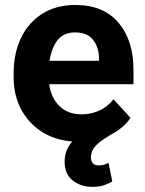

<svg xmlns="http://www.w3.org/2000/svg" viewBox="-20 -558 580 769"><path d="M429.7 168.9Q417.5 176.3 398.2 183.3Q378.9 190.4 349.6 190.4Q303.7 190.4 271.2 164.8Q238.8 139.2 238.8 89.8Q238.8 68.8 245.8 48.3Q252.9 27.8 269.5 8.8Q195.8 2.4 143.3 -33Q90.8 -68.4 62.7 -123.8Q34.7 -179.2 34.7 -246.1V-265.6Q34.7 -345.7 64.7 -407.2Q94.7 -468.8 150.1 -503.4Q205.6 -538.1 282.2 -538.1Q394.5 -538.1 454.6 -467Q514.6 -396 514.6 -279.3V-220.7H177.2Q184.1 -167 217.8 -133.5Q251.5 -100.1 306.6 -100.1Q344.7 -100.1 377.7 -115Q410.6 -129.9 434.6 -160.2L502.9 -85.9Q489.7 -66.4 468.5 -48.1Q447.3 -29.8 418.5 -16.1L419.4 -15.6Q382.8 5.4 363.5 25.6Q344.2 45.9 344.2 72.8Q344.2 86.4 351.3 95.5Q358.4 104.5 376 104.5Q390.1 104.5 399.2 101.1Q408.2 97.7 414.6 94.2ZM280.8 -428.2Q234.9 -428.2 210.4 -397Q186 -365.7 178.7 -314.5H376.5V-325.2Q376 -368.7 352.8 -398.4Q329.6 -428.2 280.8 -428.2Z"/></svg>

Font: Vazirmatn RD UI FD
Style: Bold
Weight: 700
Designer: Saber Rastikerdar
Foundry: Saber Rastikerdar
Version: Version 33.003